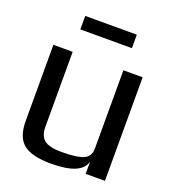

<svg xmlns="http://www.w3.org/2000/svg" viewBox="-124 -742 747 843"><g transform="rotate(20 250.0 -320.5)"><path d="M210 10Q121 10 81.5 -21Q42 -52 42 -129V-484H132V-134Q132 -73 179 -61Q200 -54 236 -54Q309 -54 340 -68Q369 -82 369 -119V-484H459V0H369V-59Q354 10 210 10ZM371 -588H130V-651H371Z"/></g></svg>

Font: Gamestation Display
Style: Regular
Weight: 400
Designer: Jonas Hecksher
Foundry: Jonas Hecksher, Playtypeª, e-types AS
Version: Version 1.003